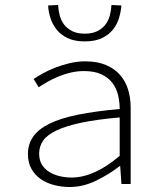

<svg xmlns="http://www.w3.org/2000/svg" viewBox="-20 -738 640 770"><path d="M259 12Q227 12 196.5 4Q166 -4 143 -20Q120 -36 106 -61Q92 -86 92 -120Q92 -160 113 -190Q134 -220 178.5 -242Q223 -264 292.5 -278Q362 -292 460 -301Q460 -331 453 -358.5Q446 -386 429.5 -407Q413 -428 385.5 -440.5Q358 -453 317 -453Q290 -453 264 -447Q238 -441 214 -431Q190 -421 170 -409.5Q150 -398 135 -388L115 -421Q129 -431 151.5 -443.5Q174 -456 201 -466.5Q228 -477 259 -484.5Q290 -492 322 -492Q370 -492 404.5 -477.5Q439 -463 461 -438Q483 -413 493.5 -379.5Q504 -346 504 -307V0H467L462 -72H460Q418 -39 365.5 -13.5Q313 12 259 12ZM267 -26Q358 -26 460 -113V-267Q368 -259 306.5 -246Q245 -233 207 -215Q169 -197 153 -174Q137 -151 137 -122Q137 -96 148 -78Q159 -60 177.5 -48.5Q196 -37 219.5 -31.5Q243 -26 267 -26ZM320 -572Q278 -572 250.5 -585.5Q223 -599 206.5 -620Q190 -641 182 -666.5Q174 -692 173 -716L213 -718Q214 -697 219.5 -676Q225 -655 237.5 -639Q250 -623 270 -613Q290 -603 320 -603Q350 -603 370 -613Q390 -623 402.5 -639Q415 -655 420.5 -676Q426 -697 427 -718L467 -716Q465 -692 457.5 -666.5Q450 -641 433.5 -620Q417 -599 389.5 -585.5Q362 -572 320 -572Z"/></svg>

Font: Source Code Pro Light
Style: Regular
Weight: 300
Monospace: yes
Designer: Paul D. Hunt, Teo Tuominen
Foundry: Adobe Systems Incorporated
Version: Version 2.030;PS 1.000;hotconv 16.6.51;makeotf.lib2.5.65220